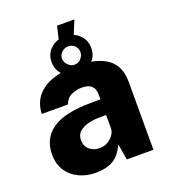

<svg xmlns="http://www.w3.org/2000/svg" viewBox="-138 -850 854 961"><g transform="rotate(-20 289.0 -369.0)"><path d="M209 10Q160.5 10 120.2 -8.8Q80 -27.5 56.2 -63.5Q32.5 -99.5 32.5 -151.5Q32.5 -236 97.8 -281.5Q163 -327 302 -327.5L354.5 -328V-354.5Q354.5 -385 337.2 -400.2Q320 -415.5 283 -415Q257.5 -414.5 231 -402.8Q204.5 -391 193 -359.5H53.5Q56.5 -418 88.2 -455Q120 -492 172.8 -509.5Q225.5 -527 291 -527Q375.5 -527 425 -506.8Q474.5 -486.5 496 -450.2Q517.5 -414 517.5 -365V0H376L361.5 -85.5Q336.5 -31 299.8 -10.5Q263 10 209 10ZM268 -99.5Q285 -99.5 300.5 -105.5Q316 -111.5 328 -122.2Q340 -133 347 -146Q354 -159 354.5 -174V-244.5L312.5 -244Q286.5 -244 258.8 -237Q231 -230 212 -213.8Q193 -197.5 193 -169Q193 -136.5 215.2 -118Q237.5 -99.5 268 -99.5ZM294 -486Q249.5 -486 219 -514.2Q188.5 -542.5 188.5 -587.5Q188.5 -630 219.5 -657.8Q250.5 -685.5 294 -685.5Q338 -685.5 368.8 -657.5Q399.5 -629.5 399.5 -585.5Q399.5 -541 368.8 -513.5Q338 -486 294 -486ZM293 -535Q313 -535 327.2 -550.2Q341.5 -565.5 341.5 -584.5Q341.5 -605 327.2 -618.8Q313 -632.5 293 -632.5Q274 -632.5 258.8 -618.8Q243.5 -605 243.5 -584.5Q243.5 -565.5 258.8 -550.2Q274 -535 293 -535ZM256 -661.5 276.5 -748.5H369L333 -661.5Z"/></g></svg>

Font: Public Sans ExtraBold
Style: Regular
Weight: 800
Designer: The Public Sans Project Authors: Dan O. Williams and USWDS (Libre Franklin designed by Pablo Impallari and Rodrigo Fuenz
Version: Version 1.007